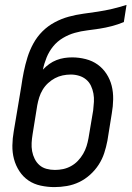

<svg xmlns="http://www.w3.org/2000/svg" viewBox="-20 -755 540 783"><path d="M202 8Q174 8 146 2Q118 -4 96 -19Q74 -34 59 -57Q44 -80 37 -106.5Q30 -133 30.5 -162Q31 -191 36 -219L55 -332Q58 -350 61 -368Q64 -386 67 -404Q71 -433 77 -462.5Q83 -492 92 -521Q101 -550 116 -577.5Q131 -605 153 -627Q175 -649 203 -664Q231 -679 260.5 -687Q290 -695 319.5 -699Q349 -703 379 -707.5Q409 -712 438.5 -719Q468 -726 496 -735L485 -665Q461 -655 436 -648.5Q411 -642 385.5 -638Q360 -634 335 -631Q310 -628 285 -621Q260 -614 236.5 -600Q213 -586 196.5 -565.5Q180 -545 170 -520.5Q160 -496 155 -471Q167 -484 181 -494Q195 -504 210.5 -510Q226 -516 242 -518.5Q258 -521 274 -521Q302 -521 329.5 -514Q357 -507 378.5 -491.5Q400 -476 414.5 -453.5Q429 -431 435.5 -405Q442 -379 441.5 -350Q441 -321 436 -293L418 -181Q413 -155 405 -130.5Q397 -106 382.5 -83.5Q368 -61 347.5 -42.5Q327 -24 303 -12.5Q279 -1 253 3.5Q227 8 202 8ZM204 -62Q221 -62 237.5 -65.5Q254 -69 269.5 -77.5Q285 -86 297.5 -99Q310 -112 319 -127.5Q328 -143 333 -159Q338 -175 341 -192L360 -305Q362 -322 363 -339.5Q364 -357 361 -373.5Q358 -390 351 -405Q344 -420 331.5 -430.5Q319 -441 302.5 -446Q286 -451 269 -451Q252 -451 235.5 -447.5Q219 -444 204 -436Q189 -428 176 -416Q163 -404 154 -389Q145 -374 140 -358Q135 -342 132 -326L113 -208Q110 -190 109 -172.5Q108 -155 111 -138.5Q114 -122 121.5 -107Q129 -92 141 -81.5Q153 -71 169.5 -66.5Q186 -62 204 -62Z"/></svg>

Font: Iosevka Curly Oblique
Style: Regular
Weight: 400
Italic angle: -9°
Monospace: yes
Designer: Belleve Invis
Foundry: Belleve Invis
Version: Version 11.1.0; ttfautohint (v1.8.3)